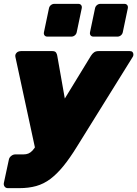

<svg xmlns="http://www.w3.org/2000/svg" viewBox="-28 -785 712 996"><path d="M13 191Q2 191 -4 183Q-10 175 -8 164L18 43Q20 32 30 24Q40 16 51 16H93Q108 16 119 11.5Q130 7 140 -3.5Q150 -14 161 -33L444 -496Q451 -507 460 -513.5Q469 -520 484 -520H645Q655 -520 659.5 -515Q664 -510 664 -502Q664 -494 660 -489L371 -24Q334 36 300.5 77Q267 118 233 143.5Q199 169 160 180Q121 191 72 191ZM156 -7 52 -489Q49 -502 58 -511Q61 -515 67.5 -517.5Q74 -520 82 -520H243Q258 -520 263 -512Q268 -504 269 -496L329 -156ZM457 -595Q447 -595 442 -601.5Q437 -608 439 -618L465 -742Q467 -752 475 -758.5Q483 -765 493 -765H617Q627 -765 632 -758.5Q637 -752 635 -742L609 -618Q607 -608 599 -601.5Q591 -595 581 -595ZM218 -595Q208 -595 203 -601.5Q198 -608 200 -618L226 -742Q228 -752 236 -758.5Q244 -765 254 -765H378Q388 -765 393 -758.5Q398 -752 396 -742L370 -618Q368 -608 360 -601.5Q352 -595 342 -595Z"/></svg>

Font: Rubik Black
Style: Italic
Weight: 900
Italic angle: -12°
Designer: Hubert and Fischer
Foundry: Hubert and Fischer
Version: Version 2.300;gftools[0.9.30]